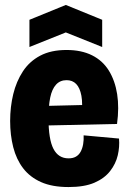

<svg xmlns="http://www.w3.org/2000/svg" viewBox="-20 -743 522 776"><path d="M257 13Q191 13 146 -7Q101 -27 73.5 -63Q46 -99 33.5 -148Q21 -197 21 -254Q21 -311 33.5 -362.5Q46 -414 72.5 -454.5Q99 -495 142.5 -518Q186 -541 249 -541Q309 -541 352 -519.5Q395 -498 420 -457.5Q445 -417 453.5 -362.5Q462 -308 453 -242L126 -235V-314L332 -319L309 -273Q315 -324 309 -356Q303 -388 288 -403.5Q273 -419 249 -419Q223 -419 206.5 -401Q190 -383 183 -349Q176 -315 176 -266Q176 -180 196 -141.5Q216 -103 257 -103Q275 -103 287 -110Q299 -117 306 -130Q313 -143 316 -160Q319 -177 318 -196L461 -183Q464 -150 456 -115.5Q448 -81 425 -51.5Q402 -22 361.5 -4.5Q321 13 257 13ZM99 -553V-663L246 -723L393 -663V-553L246 -612Z"/></svg>

Font: Bricolage Grotesque 72pt SemiCondensed ExtraBold
Style: Regular
Weight: 800
Width: 4
Designer: Mathieu Triay
Foundry: Atelier Triay
Version: Version 1.001;gftools[0.9.33.dev8+g029e19f]